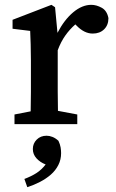

<svg xmlns="http://www.w3.org/2000/svg" viewBox="-20 -514 480 795"><path d="M218 -378Q246 -432 283 -463Q320 -494 358 -494Q379 -494 401 -482Q423 -470 429 -439Q429 -410 411 -392.5Q393 -375 364 -375Q329 -375 297 -408L292 -413Q269 -393 250.5 -367Q232 -341 219 -306V-210Q219 -178 219 -135.5Q219 -93 220 -55L300 -40V0H40V-40L107 -53Q108 -90 108 -133.5Q108 -177 108 -210V-264Q108 -305 107 -330.5Q106 -356 105 -386L32 -395V-432L193 -494L208 -484ZM81 227Q110 216 131 202.5Q152 189 169 167Q146 158 131 141.5Q116 125 116 103Q116 80 132 64Q148 48 173 48Q185 48 197.5 53Q210 58 222 69Q229 84 231 96.5Q233 109 233 120Q233 147 221.5 169.5Q210 192 190.5 209Q171 226 146 239Q121 252 93 261Z"/></svg>

Font: Source Serif Pro Semibold
Style: Regular
Weight: 600
Designer: Frank Grießhammer
Foundry: Adobe Systems Incorporated
Version: Version 1.014;PS Version 1.0;hotconv 1.0.73;makeotf.lib2.5.5